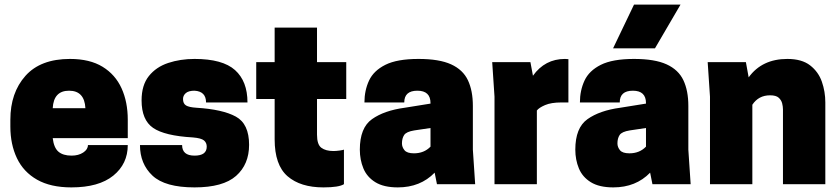

<svg xmlns="http://www.w3.org/2000/svg" viewBox="-20 -800 3649 834"><path d="M290 14Q200 14 141 -19.5Q82 -53 53.5 -113Q25 -173 25 -250V-280Q25 -397 90.5 -470.5Q156 -544 284 -544Q370 -544 425.5 -510Q481 -476 508 -416.5Q535 -357 535 -280V-200H209Q214 -158 234 -141Q254 -124 291 -124Q321 -124 341.5 -137.5Q362 -151 362 -170H535Q535 -88 472 -37Q409 14 290 14ZM351 -330Q347 -406 280 -406Q213 -406 209 -330Z M825 14Q697 14 642.5 -37Q588 -88 588 -170H771Q771 -124 825 -124Q878 -124 878 -163Q878 -180 866 -190Q854 -200 818 -203Q695 -210 645 -244.5Q595 -279 595 -364Q595 -430 626.5 -469.5Q658 -509 710.5 -526.5Q763 -544 825 -544Q947 -544 1001 -495.5Q1055 -447 1055 -355H875Q875 -403 825 -406Q799 -406 787 -395.5Q775 -385 775 -370Q775 -350 788 -342Q801 -334 833 -332Q947 -325 1004.5 -293.5Q1062 -262 1062 -171Q1062 -86 1005.5 -36Q949 14 825 14Z M1385 14Q1285 14 1229 -34.5Q1173 -83 1173 -195V-370H1093V-530H1173V-680H1357V-530H1484V-370H1357V-215Q1357 -172 1376 -158Q1395 -144 1428 -144Q1440 -144 1454.5 -146Q1469 -148 1474 -150V0Q1452 14 1385 14Z M1708 14Q1647 14 1610.5 -8.5Q1574 -31 1558.5 -68.5Q1543 -106 1543 -150Q1543 -245 1596 -282.5Q1649 -320 1738 -332L1850 -350V-352Q1850 -406 1793 -406Q1736 -406 1736 -355H1563Q1563 -407 1583 -450Q1603 -493 1654 -518.5Q1705 -544 1798 -544Q1888 -544 1939.5 -520.5Q1991 -497 2012.5 -451.5Q2034 -406 2034 -340V-150L2044 0H1878L1868 -50Q1806 14 1708 14ZM1778 -134Q1822 -134 1850 -163V-244Q1814 -239 1779.5 -233.5Q1745 -228 1735.5 -213.5Q1726 -199 1726 -177Q1726 -161 1737 -147.5Q1748 -134 1778 -134Z M2312 0H2128V-380L2118 -530H2284L2295 -471Q2347 -544 2434 -544L2449 -543V-355H2419Q2374 -355 2347.5 -343.5Q2321 -332 2312 -320Z M2644 14Q2583 14 2546.5 -8.5Q2510 -31 2494.5 -68.5Q2479 -106 2479 -150Q2479 -245 2532 -282.5Q2585 -320 2674 -332L2786 -350V-352Q2786 -406 2729 -406Q2672 -406 2672 -355H2499Q2499 -407 2519 -450Q2539 -493 2590 -518.5Q2641 -544 2734 -544Q2824 -544 2875.5 -520.5Q2927 -497 2948.5 -451.5Q2970 -406 2970 -340V-150L2980 0H2814L2804 -50Q2742 14 2644 14ZM2825 -590H2643L2734 -780H2936ZM2714 -134Q2758 -134 2786 -163V-244Q2750 -239 2715.5 -233.5Q2681 -228 2671.5 -213.5Q2662 -199 2662 -177Q2662 -161 2673 -147.5Q2684 -134 2714 -134Z M3565 0H3381V-325Q3381 -337 3377.5 -351Q3374 -365 3362.5 -375.5Q3351 -386 3325 -386Q3275 -386 3248 -345V0H3064V-380L3054 -530H3220L3232 -464Q3290 -544 3400 -544Q3463 -544 3499 -516Q3535 -488 3550 -445Q3565 -402 3565 -355Z"/></svg>

Font: Tanohe Sans Black
Style: Regular
Weight: 900
Designer: Village Type and Design LLC & Cristiano Sobral
Foundry: Cooper Hewitt Smithsonian Design Museum
Version: Version 1.00;March 11, 2020;FontCreator 12.0.0.2522 64-bit; 